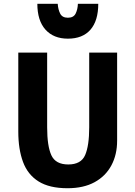

<svg xmlns="http://www.w3.org/2000/svg" viewBox="-20 -977 717 1018"><path d="M340 -772Q418 -772 459.5 -819.5Q501 -867 501 -957H393Q392 -927 381 -905Q370 -883 340 -883Q310 -883 299 -905Q288 -927 286 -957H178Q178 -868 221 -820Q264 -772 340 -772ZM601 -231V-698H453V-302Q453 -205 431.5 -155Q410 -105 342 -105Q275 -105 252.5 -153.5Q230 -202 230 -302V-698H77V-279Q77 -186 102 -118.5Q127 -51 184.5 -15Q242 21 338 21Q423 21 481.5 -11Q540 -43 570.5 -100Q601 -157 601 -231Z"/></svg>

Font: Repo Bold
Style: Bold
Weight: 700
Designer: Stefan Peev
Foundry: Context Ltd
Version: Version 1.502